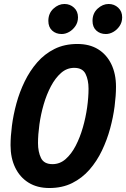

<svg xmlns="http://www.w3.org/2000/svg" viewBox="-20 -930 634 965"><path d="M228 15Q167 15 123.5 -12Q80 -39 56.5 -87.5Q33 -136 33 -200Q33 -244 40 -298.5Q47 -353 62.5 -410Q78 -467 104 -520.5Q130 -574 167 -616.5Q204 -659 254 -684Q304 -709 369 -709Q430 -709 473 -682.5Q516 -656 539.5 -607.5Q563 -559 563 -494Q563 -450 556 -395.5Q549 -341 533.5 -284Q518 -227 492.5 -173.5Q467 -120 430 -77.5Q393 -35 343 -10Q293 15 228 15ZM244 -105Q281 -105 310 -130.5Q339 -156 360.5 -197.5Q382 -239 396.5 -289.5Q411 -340 418 -390.5Q425 -441 425 -484Q425 -528 410 -558.5Q395 -589 353 -589Q316 -589 287 -563.5Q258 -538 236 -496.5Q214 -455 199.5 -405Q185 -355 178 -304Q171 -253 171 -211Q171 -167 186 -136Q201 -105 244 -105ZM290 -759Q261 -759 242 -776.5Q223 -794 223 -825Q223 -863 248.5 -886.5Q274 -910 304 -910Q332 -910 352 -891.5Q372 -873 372 -843Q372 -818 359 -799Q346 -780 327.5 -769.5Q309 -759 290 -759ZM512 -759Q483 -759 464 -776.5Q445 -794 445 -825Q445 -863 470.5 -886.5Q496 -910 526 -910Q554 -910 574 -891.5Q594 -873 594 -843Q594 -818 581 -799Q568 -780 549.5 -769.5Q531 -759 512 -759Z"/></svg>

Font: Ubuntu Sans Mono
Style: Italic
Weight: 400
Italic angle: -13.5°
Monospace: yes
Designer: Dalton Maag Ltd
Foundry: Dalton Maag Ltd
Version: Version 1.006